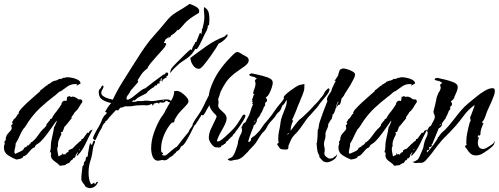

<svg xmlns="http://www.w3.org/2000/svg" viewBox="-22 -828 2552 982"><path d="M284 20Q274 8 263.5 1.5Q253 -5 245.5 -13.5Q238 -22 238 -37H240L237 -52L234 -49L232 -46Q233 -50 234 -53.5Q235 -57 236 -60Q237 -65 237.5 -69.5Q238 -74 238 -79Q238 -92 240 -104.5Q242 -117 245 -129Q248 -141 250.5 -153.5Q253 -166 255 -180H257L268 -206L267 -211Q265 -207 264 -206Q263 -204 261 -202Q250 -186 234 -163.5Q218 -141 202 -121.5Q186 -102 173 -94Q165 -89 162 -86.5Q159 -84 155 -74Q145 -72 135.5 -61Q126 -50 117 -40Q108 -30 97 -29L96 -24Q90 -18 80 -15.5Q70 -13 62 -12Q40 -20 19 -34Q-2 -48 -2 -73Q-2 -83 1 -90H2V-95Q0 -98 1 -103Q2 -108 4 -108L5 -107Q7 -110 7.5 -117Q8 -124 8 -126L10 -128Q10 -135 17 -143Q24 -151 30.5 -158Q37 -165 37 -168Q38 -169 38 -171Q38 -176 37 -179Q35 -183 36 -186V-190H40L43 -195V-197Q40 -199 40 -200V-202Q40 -205 42 -207L45 -210V-211Q45 -212 46 -213V-215L51 -220Q55 -224 57 -225Q65 -236 70 -245H74L75 -244Q74 -246 73.5 -247Q73 -248 73 -249Q73 -257 86.5 -272Q100 -287 119 -304.5Q138 -322 156 -337.5Q174 -353 184 -362V-367H186Q190 -369 194.5 -373Q199 -377 204 -381Q214 -391 221 -392L223 -397L229 -398Q230 -399 231 -400Q232 -401 233 -402Q235 -403 236 -403Q237 -403 238 -404L239 -405L241 -406V-407Q241 -407 241 -407.5Q241 -408 242 -409L260 -416L262 -415L276 -421L279 -424H280L293 -425L300 -429L302 -431V-430L303 -431L305 -429Q314 -433 323 -433Q332 -433 347 -430Q362 -427 375 -420.5Q388 -414 390 -403V-401L369 -389Q371 -394 372 -395V-396Q372 -398 368 -398H362Q341 -398 323.5 -386Q306 -374 290 -362Q281 -360 271 -350Q261 -340 253 -335Q214 -305 182.5 -275.5Q151 -246 123 -205Q118 -197 110 -184.5Q102 -172 96 -167Q91 -158 86 -149Q81 -140 77 -130Q73 -120 68 -111Q63 -102 58 -94Q58 -82 55 -71Q53 -65 53 -61Q52 -58 52 -55Q52 -52 51 -50L55 -41Q67 -46 84 -54Q101 -62 101 -72Q107 -74 107 -74H109V-76Q111 -78 112 -78H115L118 -82V-87L122 -83L135 -96Q135 -101 142 -102Q159 -116 172 -135Q179 -145 186 -154Q193 -163 201 -171H203L216 -187L215 -191L229 -209H231Q233 -215 237 -221L240 -219L248 -230L247 -231Q252 -239 258 -247Q264 -255 270 -262Q276 -270 281.5 -278Q287 -286 292 -294Q292 -301 297 -307Q302 -313 310 -313L317 -311Q321 -318 321 -333Q326 -332 329 -335Q329 -335 335 -337V-335L343 -332Q347 -334 349 -334Q357 -334 365 -329.5Q373 -325 379 -320Q379 -318 380 -319Q380 -320 381 -320H386Q399 -320 399 -309V-306Q394 -299 389.5 -292Q385 -285 381 -278Q373 -264 359 -253V-251L343 -228L345 -224L311 -182L308 -181Q306 -174 303.5 -167.5Q301 -161 298 -154L289 -151Q291 -149 291 -146Q291 -142 292 -141Q284 -126 278.5 -111Q273 -96 275 -79Q272 -77 271.5 -73.5Q271 -70 271 -67Q271 -62 271.5 -57.5Q272 -53 273 -48Q274 -43 275 -38Q276 -33 277 -28L288 -34H291L292 -35L294 -38Q294 -41 297 -45L299 -37L308 -41V-37H309Q313 -37 315 -43Q317 -45 320 -47.5Q323 -50 327 -50L328 -52V-55Q328 -60 335 -63Q339 -64 341.5 -65.5Q344 -67 346 -67H347L373 -93H374Q376 -96 382.5 -101.5Q389 -107 394 -109V-116L401 -118H402L425 -150Q425 -149 427 -149Q429 -149 430 -148Q431 -148 433.5 -151.5Q436 -155 436 -157Q437 -158 438.5 -159.5Q440 -161 444 -162Q447 -164 449 -164.5Q451 -165 452 -166Q441 -145 432.5 -128Q424 -111 416 -94Q408 -77 398 -61.5Q388 -46 373 -31L369 -35L376 -44L375 -50L373 -49V-45L366 -38Q365 -25 357 -19H353L351 -20V-15L345 -8L342 -9L330 8V5L328 6Q326 7 324 8Q322 9 320 10Q314 12 313 16ZM384 -59Q384 -62 385 -63L387 -66L383 -65H384L381 -60L382 -61Z M787 -6Q773 -6 765 -16.5Q757 -27 754 -42Q751 -57 751 -68Q751 -107 764.5 -146.5Q778 -186 797 -219Q802 -228 808 -235L818 -250Q821 -255 824 -262Q826 -269 830 -273Q834 -281 838.5 -288.5Q843 -296 848 -304Q844 -306 843 -306Q835 -306 836 -309Q838 -309 837 -309.5Q836 -310 833 -311L827 -313Q821 -303 811 -303Q808 -303 804 -303.5Q800 -304 795 -305L792 -298L780 -303Q772 -298 766 -299Q765 -298 763 -293Q761 -288 757 -288V-292Q756 -293 756 -296L754 -297Q740 -289 727 -289Q718 -289 714 -290H702Q674 -290 645 -284L643 -285Q639 -284 636 -284Q633 -284 630 -284H617Q604 -277 592 -277V-276L582 -263Q580 -264 577 -264Q573 -264 571 -265L537 -228L528 -216Q522 -208 517 -208V-204L516 -202Q506 -193 504 -188L497 -171Q491 -164 481.5 -143.5Q472 -123 467 -113Q463 -109 456.5 -116Q450 -123 454 -123Q456 -131 462.5 -144Q469 -157 475 -167Q493 -195 501 -219Q503 -224 508 -231.5Q513 -239 517 -241L525 -251Q520 -255 518 -255H515Q523 -269 529.5 -279.5Q536 -290 547 -301Q524 -305 503.5 -317Q483 -329 483 -356Q483 -369 489 -373Q495 -378 495 -382Q496 -384 499 -387.5Q502 -391 504 -391Q506 -391 506 -388Q506 -385 508 -385Q507 -379 501 -369Q496 -361 496 -353Q496 -343 507 -335.5Q518 -328 532.5 -324Q547 -320 555 -318Q577 -365 604.5 -409Q632 -453 660 -497Q680 -529 701 -561Q722 -593 745 -622Q765 -646 785 -668Q795 -679 804.5 -690.5Q814 -702 824 -714Q850 -748 880.5 -765.5Q911 -783 948 -808Q961 -804 979 -794.5Q997 -785 997 -771Q997 -770 996.5 -767.5Q996 -765 995 -762Q988 -758 981 -753.5Q974 -749 966 -744Q959 -740 952 -734.5Q945 -729 939 -724Q933 -720 923 -708.5Q913 -697 903.5 -686.5Q894 -676 888 -673L886 -676Q881 -668 871 -659Q861 -650 852 -647L854 -644L837 -631V-633H838L842 -638V-640H841V-639Q839 -637 833 -632.5Q827 -628 825 -627L816 -608Q835 -609 824 -594Q824 -590 810.5 -575Q797 -560 779.5 -540.5Q762 -521 748 -504Q734 -487 733 -479Q720 -469 712.5 -461.5Q705 -454 699 -444.5Q693 -435 682 -418L685 -409L645 -363Q644 -359 641 -354Q638 -349 634 -344Q625 -334 625 -324Q625 -318 629 -318Q639 -318 656.5 -331.5Q674 -345 692.5 -360Q711 -375 723 -377V-378Q747 -397 769.5 -414Q792 -431 816 -448L820 -447Q824 -451 826 -457L837 -456V-455H838V-450Q838 -443 835 -440Q829 -440 829 -437Q832 -434 832 -433Q832 -432 829 -431.5Q826 -431 825 -431V-430L810 -420Q810 -417 809 -415Q808 -412 808 -410Q804 -411 804 -417Q804 -419 804.5 -422Q805 -425 806 -429H804Q803 -428 801 -424.5Q799 -421 799 -420L800 -418V-416Q798 -414 795 -412Q791 -409 791 -407H794Q795 -406 797 -406L794 -403L791 -399H790Q790 -401 789 -401Q787 -401 786 -402L776 -388L773 -393L765 -383V-382Q762 -382 753 -375.5Q744 -369 736 -362Q728 -355 728 -351H727L682 -328H683L665 -313H664V-315Q663 -316 663 -317H662V-316Q660 -315 657 -312L651 -308H657Q658 -307 662 -307Q674 -307 681 -311H695Q699 -311 703 -311Q707 -311 711 -312Q715 -313 719 -313Q723 -313 727 -313Q731 -313 734.5 -313Q738 -313 742 -312Q746 -311 749 -311Q752 -311 756 -311Q765 -311 786.5 -315Q808 -319 828 -319.5Q848 -320 852 -311L855 -316Q869 -339 869 -363Q870 -362 872 -362H873Q877 -362 879 -363H883Q893 -363 906.5 -354Q920 -345 931 -332.5Q942 -320 942 -310Q942 -303 934.5 -294Q927 -285 918 -276L909 -267L900 -257Q886 -243 873 -219Q871 -217 871 -214Q871 -210 870 -209Q870 -203 860 -199V-204Q835 -179 818.5 -141Q802 -103 802 -69V-60Q802 -53 804 -51Q805 -47 808 -47H810Q810 -46 811 -46Q811 -45 812 -45V-44Q812 -41 809 -39L808 -38Q806 -36 806 -36Q806 -35 813 -33.5Q820 -32 821 -32Q825 -32 834 -39.5Q843 -47 853 -56Q863 -65 869 -69Q876 -75 882 -77Q890 -87 898 -97Q906 -107 913 -117Q921 -127 928.5 -136Q936 -145 944 -155V-157Q944 -159 949.5 -167.5Q955 -176 961.5 -184Q968 -192 970 -192Q971 -191 971 -187Q971 -183 970 -182Q964 -169 952 -145.5Q940 -122 927.5 -102Q915 -82 904 -79Q902 -74 898 -67Q894 -60 888 -58Q885 -53 880 -53Q877 -45 873 -44Q871 -42 869 -40.5Q867 -39 866 -38Q865 -34 859 -30.5Q853 -27 849 -25Q844 -20 836 -14Q828 -8 820 -8H817L814 -9H812Q811 -10 809 -10Q806 -10 798 -8Q790 -6 787 -6ZM849 -456Q848 -456 848 -458Q848 -460 850.5 -468Q853 -476 855 -478Q863 -489 882 -508Q901 -527 921 -546.5Q941 -566 953 -576L957 -572L960 -575V-576Q962 -584 965.5 -591Q969 -598 974 -605H975V-609Q975 -613 977 -613Q979 -613 981 -611L1000 -659H1001Q1003 -659 1005 -657Q1006 -656 1007 -655Q1008 -654 1009 -653Q1008 -656 1008.5 -659Q1009 -662 1010 -666Q1012 -672 1010 -678L1014 -683Q1016 -694 1020 -710Q1023 -727 1023 -735Q1023 -742 1023 -748Q1023 -754 1022 -761Q1021 -768 1021 -774Q1021 -780 1021 -787Q1021 -791 1023 -791Q1025 -791 1028 -788Q1042 -778 1045.5 -763Q1049 -748 1049 -732Q1049 -724 1048.5 -716Q1048 -708 1047 -700L1042 -698Q1040 -692 1040 -687L1037 -676Q1036 -673 1033 -667.5Q1030 -662 1028 -659Q1027 -657 1021 -644.5Q1015 -632 1007.5 -616Q1000 -600 993 -588.5Q986 -577 983 -577L982 -576L980 -578H977Q962 -552 946 -539Q930 -526 912.5 -515Q895 -504 873 -482Q866 -476 861 -470Q856 -464 851 -457Q851 -457 850.5 -457Q850 -457 849 -456ZM996 -476Q977 -476 964.5 -495Q952 -514 952 -532Q993 -563 1035.5 -593Q1078 -623 1126 -641L1140 -654L1142 -648Q1142 -642 1133.5 -632.5Q1125 -623 1114 -615Q1103 -607 1097 -606Q1096 -603 1083 -582.5Q1070 -562 1052.5 -537.5Q1035 -513 1019.5 -494.5Q1004 -476 996 -476ZM815 -311 816 -314 812 -315V-313L810 -312ZM438 134Q425 134 414 125Q411 117 402 107Q394 96 394 89Q394 81 394.5 72.5Q395 64 396 56Q397 48 398 39.5Q399 31 400 23Q405 19 406.5 13Q408 7 408 1Q416 -4 416.5 -15.5Q417 -27 426 -27Q426 -32 427 -33Q427 -36 428 -37L427 -42L428 -43Q430 -50 432.5 -68Q435 -86 439 -95Q443 -100 442 -98Q441 -96 441.5 -92Q442 -88 448 -88Q450 -88 452.5 -98Q455 -108 458 -108H462Q464 -108 464 -106Q464 -99 460 -91Q455 -80 454 -71Q452 -55 449 -39Q446 -23 441 -8Q431 21 431 55Q431 72 433.5 86.5Q436 101 444 115Q446 114 452.5 110.5Q459 107 460 106V107L463 114H465Q467 110 469.5 106Q472 102 477 102L479 107L477 108Q472 119 461.5 126.5Q451 134 438 134Z M1096 -73Q1093 -73 1091 -75Q1090 -74 1085 -74Q1072 -74 1059 -92Q1046 -110 1046 -123Q1046 -146 1058 -171L1080 -217Q1086 -229 1086 -233Q1086 -233 1081 -241L1076 -246Q1074 -248 1072.5 -249.5Q1071 -251 1069 -253Q1063 -260 1057 -269Q1051 -278 1049 -290Q1047 -288 1040 -275Q1033 -262 1026 -250Q1019 -238 1015 -238Q1013 -238 1012 -239Q1011 -240 1009 -240Q1007 -240 1004 -232Q1000 -226 993 -214.5Q986 -203 979 -193Q972 -183 966 -183Q962 -183 962 -187Q962 -190 966 -198.5Q970 -207 975.5 -215.5Q981 -224 983 -226Q995 -243 1003 -256Q1011 -269 1018 -283Q1024 -296 1030.5 -309.5Q1037 -323 1046 -340Q1048 -354 1052 -369Q1067 -414 1087.5 -447.5Q1108 -481 1139 -516Q1146 -523 1155.5 -533.5Q1165 -544 1175 -553Q1185 -562 1192 -562Q1198 -562 1206 -557Q1210 -555 1213 -553Q1216 -551 1219 -549L1239 -538Q1250 -532 1250 -519Q1250 -514 1249 -513Q1246 -502 1229.5 -489.5Q1213 -477 1193.5 -464Q1174 -451 1162 -439Q1144 -423 1131 -403Q1118 -383 1107 -360Q1106 -356 1104.5 -353Q1103 -350 1102 -346Q1101 -339 1097 -330Q1096 -328 1095 -325.5Q1094 -323 1094 -320Q1094 -315 1095 -313Q1096 -310 1096 -305Q1096 -299 1095 -297Q1094 -294 1094 -288Q1094 -277 1105 -267.5Q1116 -258 1126.5 -247Q1137 -236 1137 -222Q1137 -210 1129 -193Q1121 -176 1111 -159Q1101 -142 1095 -128L1090 -116L1088 -109Q1088 -107 1089 -107L1091 -104Q1100 -104 1116 -117Q1132 -130 1148 -145.5Q1164 -161 1170 -167Q1182 -180 1192 -194.5Q1202 -209 1211 -224Q1213 -229 1217.5 -235.5Q1222 -242 1227 -242Q1233 -242 1233 -235Q1233 -229 1222.5 -211.5Q1212 -194 1200 -177Q1188 -160 1183 -155L1182 -153V-152Q1179 -145 1173 -143Q1172 -142 1170 -138Q1168 -134 1167 -133Q1167 -131 1164 -129L1160 -128Q1159 -124 1154 -121L1148 -115Q1147 -115 1147 -114Q1147 -113 1146 -113Q1145 -107 1138 -107Q1136 -103 1132.5 -97Q1129 -91 1124 -91Q1119 -84 1111 -84Q1110 -83 1110 -81Q1110 -80 1109 -79Q1107 -74 1100 -74Q1099 -73 1096 -73Z M1651 2Q1636 2 1627 -7Q1618 -16 1610 -27Q1611 -29 1611.5 -30Q1612 -31 1612 -31Q1612 -32 1610 -34Q1602 -48 1600 -64.5Q1598 -81 1597 -96L1599 -98Q1601 -113 1602 -128Q1603 -143 1603 -159Q1603 -166 1608 -173V-174Q1607 -174 1607 -175V-176Q1607 -178 1608 -178Q1609 -193 1614 -207Q1622 -232 1631 -255.5Q1640 -279 1651 -307Q1654 -310 1652 -313L1650 -317Q1650 -328 1658.5 -341Q1667 -354 1673 -363Q1673 -368 1678 -379.5Q1683 -391 1688.5 -402Q1694 -413 1696 -415Q1688 -413 1689.5 -416.5Q1691 -420 1693 -420L1703 -435Q1708 -441 1709 -450Q1711 -458 1714 -466Q1717 -474 1727 -476Q1729 -478 1733 -478Q1741 -478 1755.5 -473.5Q1770 -469 1782 -462Q1794 -455 1794 -447Q1794 -438 1786.5 -423.5Q1779 -409 1770 -393L1751 -363Q1741 -349 1736 -337H1734V-334L1725 -325V-321L1724 -320Q1723 -313 1721 -305.5Q1719 -298 1714 -291L1708 -292Q1702 -279 1701.5 -286Q1701 -293 1709 -306L1707 -309Q1703 -301 1700.5 -294.5Q1698 -288 1699 -279V-280L1700 -279L1696 -277L1693 -267Q1692 -264 1691 -261Q1690 -258 1689 -256Q1685 -244 1678 -242L1679 -236L1676 -227Q1674 -220 1675 -218H1671V-217L1656 -192Q1657 -191 1657 -189Q1657 -183 1652 -171Q1645 -158 1644 -151Q1643 -149 1642.5 -147Q1642 -145 1643 -141L1642 -142Q1642 -141 1642.5 -140Q1643 -139 1643 -139V-135Q1643 -122 1639 -113Q1635 -102 1635 -90Q1635 -84 1637 -76Q1638 -72 1638.5 -68.5Q1639 -65 1639 -61Q1639 -55 1638 -52Q1637 -50 1637 -47Q1637 -44 1637 -42Q1637 -34 1647 -25.5Q1657 -17 1665 -17Q1677 -17 1682 -21Q1684 -23 1687.5 -25.5Q1691 -28 1695 -30L1700 -40V-28L1699 -27Q1694 -16 1678 -7Q1662 2 1651 2ZM1155 -6Q1153 -6 1148 -8.5Q1143 -11 1142 -15H1145Q1147 -16 1149.5 -17Q1152 -18 1153 -19Q1155 -20 1157.5 -21Q1160 -22 1162 -23Q1169 -27 1175 -39Q1181 -51 1185.5 -64.5Q1190 -78 1192 -84L1195 -97Q1195 -101 1195.5 -104Q1196 -107 1197 -110Q1200 -121 1204.5 -131Q1209 -141 1214 -151Q1215 -153 1215.5 -160Q1216 -167 1216 -170Q1215 -170 1213 -172Q1212 -173 1212 -174Q1212 -176 1213 -176Q1216 -183 1220.5 -191.5Q1225 -200 1233 -202Q1235 -207 1238 -212Q1241 -217 1243 -222Q1245 -227 1248 -231.5Q1251 -236 1253 -241L1262 -268Q1264 -275 1266.5 -281.5Q1269 -288 1273 -294H1270L1268 -300L1272 -306L1265 -308Q1268 -309 1270 -311V-312Q1267 -315 1267 -318Q1267 -320 1268 -320Q1270 -324 1271 -327.5Q1272 -331 1273 -335Q1275 -343 1280 -348H1278Q1278 -347 1275 -347Q1273 -347 1273 -350Q1273 -355 1275 -361.5Q1277 -368 1279 -373Q1281 -380 1283 -387Q1285 -394 1285 -401Q1285 -405 1284 -407Q1282 -411 1282 -414Q1282 -418 1286 -422Q1289 -424 1292 -427Q1286 -429 1284 -431Q1282 -434 1277 -435H1276L1266 -437L1258 -440Q1253 -442 1253 -445Q1253 -448 1258 -450Q1264 -452 1265 -453Q1279 -450 1301.5 -445Q1324 -440 1344 -433Q1364 -426 1370 -417Q1372 -413 1372.5 -409.5Q1373 -406 1373 -403Q1373 -396 1367.5 -379Q1362 -362 1354 -347.5Q1346 -333 1337 -330L1338 -329L1342 -322Q1344 -316 1344 -316Q1344 -313 1342.5 -309.5Q1341 -306 1337 -305L1336 -304Q1336 -303 1335 -302Q1334 -301 1334 -299Q1334 -296 1333 -295H1334V-291Q1334 -285 1328 -282Q1327 -277 1321.5 -264.5Q1316 -252 1313 -249L1309 -243Q1310 -242 1310 -241Q1310 -238 1308 -238L1306 -236Q1305 -233 1301 -229Q1300 -227 1298.5 -225.5Q1297 -224 1296 -222Q1290 -215 1292 -207H1291Q1291 -205 1289 -203Q1287 -199 1284 -194Q1281 -189 1276 -188Q1275 -184 1274 -179.5Q1273 -175 1272 -173Q1271 -171 1270 -168.5Q1269 -166 1268 -164L1264 -154Q1259 -142 1255 -129.5Q1251 -117 1247 -103H1250Q1250 -102 1251 -102Q1256 -102 1260 -108.5Q1264 -115 1262 -121Q1267 -123 1269 -126Q1274 -131 1277 -131Q1282 -136 1285 -138L1292 -145Q1307 -159 1318 -177Q1323 -185 1329.5 -193.5Q1336 -202 1343 -209Q1351 -219 1359.5 -229Q1368 -239 1375 -250Q1382 -261 1389.5 -271Q1397 -281 1405 -291Q1412 -299 1419 -307.5Q1426 -316 1431 -326Q1429 -328 1429 -330Q1429 -335 1439 -344.5Q1449 -354 1462.5 -364Q1476 -374 1488.5 -382Q1501 -390 1506 -392Q1509 -392 1519 -395Q1530 -398 1532 -398H1535Q1535 -387 1534.5 -377Q1534 -367 1531 -359Q1528 -350 1524.5 -341Q1521 -332 1517 -323Q1510 -304 1502 -287L1493 -263Q1491 -257 1488 -251Q1485 -245 1483 -240L1479 -230Q1478 -225 1474 -221Q1474 -220 1473.5 -217.5Q1473 -215 1472 -212Q1475 -212 1478 -213Q1471 -197 1468 -186.5Q1465 -176 1464 -159Q1476 -175 1489.5 -192.5Q1503 -210 1507 -214Q1518 -222 1530 -233Q1542 -244 1553 -255Q1559 -261 1565 -267Q1571 -273 1576 -279Q1581 -285 1586.5 -290.5Q1592 -296 1597 -301Q1601 -305 1604.5 -309Q1608 -313 1611 -317Q1616 -325 1624 -333Q1630 -339 1635 -349Q1637 -353 1639 -357Q1641 -361 1645 -365L1652 -372Q1656 -376 1659 -376Q1663 -376 1663 -371Q1663 -358 1647 -338.5Q1631 -319 1620 -306Q1616 -302 1613 -297.5Q1610 -293 1607 -288Q1600 -278 1592 -270L1568 -243Q1553 -228 1544 -215Q1530 -195 1515.5 -174.5Q1501 -154 1483 -137Q1472 -126 1465.5 -111Q1459 -96 1453 -82Q1454 -74 1452 -68.5Q1450 -63 1439 -63Q1429 -63 1419 -64.5Q1409 -66 1404 -78Q1403 -80 1399 -84Q1396 -86 1396 -90Q1396 -91 1397 -92V-94L1403 -97V-98Q1402 -103 1401.5 -108Q1401 -113 1401 -118Q1401 -128 1402 -137.5Q1403 -147 1405 -157Q1407 -166 1409 -175.5Q1411 -185 1412 -195Q1414 -195 1412 -197Q1414 -217 1422 -237Q1430 -257 1437.5 -276.5Q1445 -296 1445 -314V-318Q1442 -311 1437 -306Q1435 -302 1433 -299Q1431 -296 1428 -293L1425 -291Q1420 -287 1418 -278Q1417 -274 1415 -270.5Q1413 -267 1411 -263Q1410 -261 1404 -255L1401 -253Q1398 -251 1396 -248Q1394 -245 1392 -243Q1386 -231 1377 -222Q1372 -217 1367.5 -211.5Q1363 -206 1358 -201L1354 -195Q1350 -191 1349 -188L1337 -167Q1335 -163 1332 -160Q1329 -157 1327 -155Q1320 -150 1316 -143Q1302 -124 1292 -106Q1286 -96 1278.5 -87.5Q1271 -79 1263 -71Q1259 -67 1256 -64Q1253 -61 1251 -58Q1249 -55 1246 -52Q1243 -49 1241 -47L1222 -28Q1206 -15 1193 -12Q1180 -11 1160 -6ZM1278 -202H1279Q1282 -205 1283 -207L1284 -208L1282 -212Q1281 -209 1280 -206.5Q1279 -204 1278 -202ZM1449 -138Q1451 -140 1452.5 -142.5Q1454 -145 1456 -148Q1455 -148 1451 -146Q1450 -144 1449 -142Q1448 -140 1449 -138Z M1995 20Q1985 8 1974.5 1.5Q1964 -5 1956.5 -13.5Q1949 -22 1949 -37H1951L1948 -52L1945 -49L1943 -46Q1944 -50 1945 -53.5Q1946 -57 1947 -60Q1948 -65 1948.5 -69.5Q1949 -74 1949 -79Q1949 -92 1951 -104.5Q1953 -117 1956 -129Q1959 -141 1961.5 -153.5Q1964 -166 1966 -180H1968L1979 -206L1978 -211Q1976 -207 1975 -206Q1974 -204 1972 -202Q1961 -186 1945 -163.5Q1929 -141 1913 -121.5Q1897 -102 1884 -94Q1876 -89 1873 -86.5Q1870 -84 1866 -74Q1856 -72 1846.5 -61Q1837 -50 1828 -40Q1819 -30 1808 -29L1807 -24Q1801 -18 1791 -15.5Q1781 -13 1773 -12Q1751 -20 1730 -34Q1709 -48 1709 -73Q1709 -83 1712 -90H1713V-95Q1711 -98 1712 -103Q1713 -108 1715 -108L1716 -107Q1718 -110 1718.5 -117Q1719 -124 1719 -126L1721 -128Q1721 -135 1728 -143Q1735 -151 1741.5 -158Q1748 -165 1748 -168Q1749 -169 1749 -171Q1749 -176 1748 -179Q1746 -183 1747 -186V-190H1751L1754 -195V-197Q1751 -199 1751 -200V-202Q1751 -205 1753 -207L1756 -210V-211Q1756 -212 1757 -213V-215L1762 -220Q1766 -224 1768 -225Q1776 -236 1781 -245H1785L1786 -244Q1785 -246 1784.5 -247Q1784 -248 1784 -249Q1784 -257 1797.5 -272Q1811 -287 1830 -304.5Q1849 -322 1867 -337.5Q1885 -353 1895 -362V-367H1897Q1901 -369 1905.5 -373Q1910 -377 1915 -381Q1925 -391 1932 -392L1934 -397L1940 -398Q1941 -399 1942 -400Q1943 -401 1944 -402Q1946 -403 1947 -403Q1948 -403 1949 -404L1950 -405L1952 -406V-407Q1952 -407 1952 -407.5Q1952 -408 1953 -409L1971 -416L1973 -415L1987 -421L1990 -424H1991L2004 -425L2011 -429L2013 -431V-430L2014 -431L2016 -429Q2025 -433 2034 -433Q2043 -433 2058 -430Q2073 -427 2086 -420.5Q2099 -414 2101 -403V-401L2080 -389Q2082 -394 2083 -395V-396Q2083 -398 2079 -398H2073Q2052 -398 2034.5 -386Q2017 -374 2001 -362Q1992 -360 1982 -350Q1972 -340 1964 -335Q1925 -305 1893.5 -275.5Q1862 -246 1834 -205Q1829 -197 1821 -184.5Q1813 -172 1807 -167Q1802 -158 1797 -149Q1792 -140 1788 -130Q1784 -120 1779 -111Q1774 -102 1769 -94Q1769 -82 1766 -71Q1764 -65 1764 -61Q1763 -58 1763 -55Q1763 -52 1762 -50L1766 -41Q1778 -46 1795 -54Q1812 -62 1812 -72Q1818 -74 1818 -74H1820V-76Q1822 -78 1823 -78H1826L1829 -82V-87L1833 -83L1846 -96Q1846 -101 1853 -102Q1870 -116 1883 -135Q1890 -145 1897 -154Q1904 -163 1912 -171H1914L1927 -187L1926 -191L1940 -209H1942Q1944 -215 1948 -221L1951 -219L1959 -230L1958 -231Q1963 -239 1969 -247Q1975 -255 1981 -262Q1987 -270 1992.5 -278Q1998 -286 2003 -294Q2003 -301 2008 -307Q2013 -313 2021 -313L2028 -311Q2032 -318 2032 -333Q2037 -332 2040 -335Q2040 -335 2046 -337V-335L2054 -332Q2058 -334 2060 -334Q2068 -334 2076 -329.5Q2084 -325 2090 -320Q2090 -318 2091 -319Q2091 -320 2092 -320H2097Q2110 -320 2110 -309V-306Q2105 -299 2100.5 -292Q2096 -285 2092 -278Q2084 -264 2070 -253V-251L2054 -228L2056 -224L2022 -182L2019 -181Q2017 -174 2014.5 -167.5Q2012 -161 2009 -154L2000 -151Q2002 -149 2002 -146Q2002 -142 2003 -141Q1995 -126 1989.5 -111Q1984 -96 1986 -79Q1983 -77 1982.5 -73.5Q1982 -70 1982 -67Q1982 -62 1982.5 -57.5Q1983 -53 1984 -48Q1985 -43 1986 -38Q1987 -33 1988 -28L1999 -34H2002L2003 -35L2005 -38Q2005 -41 2008 -45L2010 -37L2019 -41V-37H2020Q2024 -37 2026 -43Q2028 -45 2031 -47.5Q2034 -50 2038 -50L2039 -52V-55Q2039 -60 2046 -63Q2050 -64 2052.5 -65.5Q2055 -67 2057 -67H2058L2084 -93H2085Q2087 -96 2093.5 -101.5Q2100 -107 2105 -109V-116L2112 -118H2113L2136 -150Q2136 -149 2138 -149Q2140 -149 2141 -148Q2142 -148 2144.5 -151.5Q2147 -155 2147 -157Q2148 -158 2149.5 -159.5Q2151 -161 2155 -162Q2158 -164 2160 -164.5Q2162 -165 2163 -166Q2152 -145 2143.5 -128Q2135 -111 2127 -94Q2119 -77 2109 -61.5Q2099 -46 2084 -31L2080 -35L2087 -44L2086 -50L2084 -49V-45L2077 -38Q2076 -25 2068 -19H2064L2062 -20V-15L2056 -8L2053 -9L2041 8V5L2039 6Q2037 7 2035 8Q2033 9 2031 10Q2025 12 2024 16ZM2095 -59Q2095 -62 2096 -63L2098 -66L2094 -65H2095L2092 -60L2093 -61Z M2102 6Q2101 5 2099 5Q2098 4 2095 4Q2094 3 2092 2Q2090 1 2088 -1H2095Q2097 -2 2099.5 -3Q2102 -4 2103 -5Q2109 -9 2112 -10Q2117 -13 2122.5 -24.5Q2128 -36 2133.5 -49.5Q2139 -63 2142 -70L2145 -82Q2145 -87 2147 -93Q2149 -104 2153.5 -114Q2158 -124 2163 -135Q2163 -135 2165 -144Q2165 -152 2166 -154Q2165 -154 2165 -155H2163Q2162 -155 2161 -156Q2161 -157 2162 -158V-159L2170 -174Q2174 -182 2182 -184Q2185 -192 2193.5 -207Q2202 -222 2202 -228Q2202 -236 2199 -243Q2195 -248 2195 -257Q2195 -259 2195.5 -261Q2196 -263 2197 -265Q2198 -267 2198 -269.5Q2198 -272 2199 -274Q2200 -276 2202 -285Q2204 -294 2206 -303.5Q2208 -313 2209 -316Q2212 -339 2220 -348L2218 -350Q2223 -356 2227.5 -364Q2232 -372 2232 -380Q2232 -384 2231 -386Q2229 -388 2229 -391Q2229 -396 2233 -399Q2237 -402 2240 -404V-405Q2234 -407 2232 -409Q2229 -412 2225 -412V-416Q2225 -417 2224.5 -415.5Q2224 -414 2223 -414Q2224 -414 2223 -413L2220 -414Q2218 -415 2216.5 -415Q2215 -415 2213 -416Q2211 -416 2209 -416.5Q2207 -417 2205 -418Q2201 -419 2201 -423Q2201 -425 2206 -427.5Q2211 -430 2213 -430Q2228 -427 2249.5 -422Q2271 -417 2290.5 -410Q2310 -403 2316 -394Q2318 -391 2318.5 -387.5Q2319 -384 2319 -381Q2319 -372 2314 -360L2305 -339Q2302 -335 2302 -331Q2302 -327 2295.5 -319.5Q2289 -312 2284 -310Q2285 -309 2285 -308.5Q2285 -308 2285 -308Q2285 -306 2286 -305Q2290 -305 2288 -302Q2290 -300 2290 -296Q2290 -293 2288.5 -289.5Q2287 -286 2283 -285Q2282 -284 2282 -283Q2280 -279 2280 -276V-275H2281Q2281 -264 2274 -263Q2272 -255 2267 -244Q2260 -231 2257 -224V-223Q2257 -220 2255 -220L2253 -218Q2252 -215 2248 -211Q2247 -209 2245.5 -207.5Q2244 -206 2243 -204Q2241 -201 2239 -198Q2237 -195 2239 -190H2238V-189Q2238 -186 2237 -186Q2235 -182 2231.5 -178Q2228 -174 2222 -172L2190 -94Q2189 -90 2184 -88L2190 -82H2182L2186 -78H2181L2180 -77H2178Q2177 -76 2173 -76V-70L2175 -69L2171 -62L2170 -61H2167Q2163 -59 2163 -59Q2161 -57 2161 -55Q2161 -49 2162 -48Q2166 -52 2175.5 -63Q2185 -74 2195 -87.5Q2205 -101 2212 -112.5Q2219 -124 2218 -127Q2223 -127 2227 -137Q2230 -140 2232 -143Q2233 -145 2236 -148Q2256 -164 2272 -183.5Q2288 -203 2304 -223Q2319 -243 2336 -263Q2353 -283 2376 -302Q2393 -316 2414.5 -333.5Q2436 -351 2458 -364Q2480 -377 2497 -377Q2509 -377 2509 -364Q2509 -359 2508 -352.5Q2507 -346 2505 -341Q2499 -324 2491 -306Q2483 -288 2475 -271Q2468 -256 2464 -243Q2459 -227 2452 -214Q2450 -211 2448.5 -209.5Q2447 -208 2446 -207Q2446 -206 2445.5 -203.5Q2445 -201 2444 -198L2451 -199Q2444 -183 2439.5 -169.5Q2435 -156 2435 -141Q2435 -138 2433 -136V-135Q2428 -135 2427 -136Q2425 -136 2423 -134Q2422 -133 2422 -130Q2421 -129 2421 -127.5Q2421 -126 2420 -125L2427 -128Q2426 -119 2424 -112Q2423 -108 2422.5 -105Q2422 -102 2422 -98Q2422 -84 2428.5 -75Q2435 -66 2450 -66Q2453 -66 2454 -67H2457Q2461 -69 2468 -72.5Q2475 -76 2482 -81Q2490 -86 2497 -91Q2504 -96 2510 -110Q2506 -92 2503.5 -87.5Q2501 -83 2487 -71Q2473 -60 2452.5 -46.5Q2432 -33 2412 -33Q2395 -33 2383.5 -43.5Q2372 -54 2365 -67L2361 -71Q2357 -75 2357 -79Q2357 -81 2358 -82V-84L2364 -86L2365 -87Q2364 -89 2363.5 -91Q2363 -93 2363 -95V-102Q2363 -122 2366.5 -142Q2370 -162 2375 -182H2376Q2378 -199 2385 -210L2387 -213H2382L2385 -217L2382 -226Q2384 -230 2389.5 -244.5Q2395 -259 2400 -273Q2405 -287 2406 -289Q2402 -289 2399 -286Q2372 -266 2352 -239Q2342 -225 2331.5 -212Q2321 -199 2310 -186Q2288 -161 2263 -136Q2250 -124 2239 -111.5Q2228 -99 2217 -85L2187 -45Q2172 -26 2155 -7Q2143 5 2131 5Q2125 4 2118.5 5Q2112 6 2105 6ZM2227 -185Q2229 -190 2233 -190L2230 -194Q2229 -192 2228 -189.5Q2227 -187 2226 -185Z"/></svg>

Font: Water Brush
Style: Regular
Weight: 400
Designer: Robert E. Leuschke
Foundry: Robert E. Leuschke
Version: Version 1.010; ttfautohint (v1.8.4.7-5d5b)